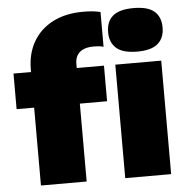

<svg xmlns="http://www.w3.org/2000/svg" viewBox="-56 -872 901 927"><g transform="rotate(-5 394.5 -409.0)"><path d="M105 0V-561.5Q105 -639 138.5 -696.8Q172 -754.5 233.8 -786.2Q295.5 -818 380 -818Q405.5 -818 424.5 -816.2Q443.5 -814.5 464.5 -809.5V-641Q452 -644.5 441 -645.5Q430 -646.5 417.5 -646.5Q372 -646.5 349.2 -626.5Q326.5 -606.5 326.5 -570.5V0ZM20 -377.5V-550H458.5V-377.5ZM513.5 0V-550H736V0ZM625 -603.5Q556 -603.5 524.2 -631Q492.5 -658.5 492.5 -709Q492.5 -760.5 524.2 -787.5Q556 -814.5 625 -814.5Q693.5 -814.5 725 -787.5Q756.5 -760.5 756.5 -709Q756.5 -658.5 725 -631Q693.5 -603.5 625 -603.5Z"/></g></svg>

Font: Encode Sans SemiExpanded Black
Style: Regular
Weight: 900
Width: 6
Designer: Multiple Designers
Foundry: Impallari Type
Version: Version 3.002